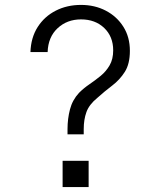

<svg xmlns="http://www.w3.org/2000/svg" viewBox="-20 -760 640 782"><path d="M255 -213V-234Q255 -276 265 -314.5Q275 -353 302 -382Q321 -401 344.5 -417Q368 -433 390 -451Q412 -469 426.5 -494Q441 -519 441 -555Q441 -611 404.5 -646Q368 -681 310 -681Q253 -681 214.5 -645Q176 -609 174 -548H104Q106 -607 133.5 -650Q161 -693 207 -716.5Q253 -740 310 -740Q366 -740 411 -716.5Q456 -693 482.5 -651Q509 -609 509 -553Q509 -500 488.5 -467.5Q468 -435 437 -411.5Q406 -388 376 -361Q343 -334 332 -303.5Q321 -273 321 -234V-213ZM235 2V-105H341V2Z"/></svg>

Font: Tiny ExtraLight
Style: Regular
Weight: 200
Monospace: yes
Designer: Philipp Nurullin, Konstantin Bulenkov
Foundry: JetBrains
Version: Version 2.251; ttfautohint (v1.8.4.7-5d5b)